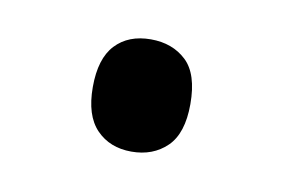

<svg xmlns="http://www.w3.org/2000/svg" viewBox="-33 -160 322 219"><g transform="rotate(10 128.5 -51.0)"><path d="M72 -51Q72 -84 87 -100Q102 -116 128 -116Q153 -116 169 -101Q185 -86 185 -51Q185 -17 169 -1.5Q153 14 128 14Q103 14 87.5 -2Q72 -18 72 -51Z"/></g></svg>

Font: Noto Sans Bengali UI Condensed
Style: Regular
Weight: 400
Width: 3
Designer: Jelle Bosma - Monotype Design Team
Foundry: Monotype Imaging Inc.
Version: Version 2.003; ttfautohint (v1.8.4.7-5d5b)